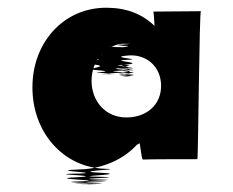

<svg xmlns="http://www.w3.org/2000/svg" viewBox="-20 -478 604 497"><path d="M64 -253C63 -137 143 -43 255 -41C307 -39 142 -35 254 -30C306 -25 140 -22 252 -20C304 -18 138 -15 249 -13C300 -11 133 -9 244 -8C295 -7 127 -5 235 -3C284 -1 114 -1 222 -1C269 -1 101 -2 211 -3C261 -4 93 -6 201 -9C250 -12 81 -15 192 -20C243 -24 78 -27 191 -29C245 -32 82 -36 199 -40C256 -45 304 -70 334 -103C336 -104 339 -106 341 -107C343 -108 346 -65 350 -65C355 -66 489 -66 491 -66C493 -66 496 -450 500 -449L377 -448C378 -448 380 -411 380 -411C348 -442 307 -458 255 -458C143 -458 64 -366 64 -253ZM217 -269C217 -325 257 -365 307 -366C356 -369 255 -367 303 -367C353 -367 248 -363 298 -363C348 -363 248 -360 298 -360C347 -360 248 -359 298 -359C347 -357 247 -354 297 -354C345 -354 243 -355 291 -355C333 -355 261 -357 261 -357C305 -357 201 -355 249 -354C296 -353 194 -352 242 -350C289 -348 186 -345 232 -340C277 -335 173 -331 222 -327C270 -323 170 -318 223 -311C275 -305 180 -300 235 -296C290 -292 194 -290 247 -289C300 -288 205 -286 261 -286C317 -286 224 -286 279 -289C333 -291 237 -293 289 -295C341 -297 243 -299 296 -302C347 -305 249 -310 300 -310C350 -310 250 -302 301 -300C351 -298 251 -297 302 -295C352 -293 252 -288 303 -288C353 -288 253 -284 303 -284C353 -284 254 -282 305 -281C355 -280 256 -280 308 -280C359 -280 260 -280 311 -281C361 -282 262 -285 312 -285C362 -285 262 -289 312 -289C361 -289 261 -296 311 -296C361 -296 261 -301 311 -301C360 -301 259 -306 309 -311C358 -316 258 -321 308 -323C357 -325 258 -329 308 -334C358 -340 397 -306 397 -256C397 -206 359 -174 307 -174C253 -174 217 -216 217 -269Z"/></svg>

Font: Hussar Wojna
Style: 3
Weight: 400
Designer: Robert Jablonski
Foundry: Cannot Into Space Fonts
Version: Version 1.01